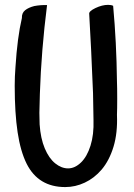

<svg xmlns="http://www.w3.org/2000/svg" viewBox="-20 -676 547 783"><path d="M88.9 -7.8Q63.5 -58.6 51.8 -136.7Q40 -214.8 40 -326.2Q40 -363.3 43 -401.4Q50.8 -524.4 69.3 -602.5Q68.4 -623 82.5 -634.3Q96.7 -645.5 120.1 -651.4Q146.5 -656.2 171.9 -655.3Q148.4 -469.7 142.6 -293.9Q140.6 -237.3 140.6 -215.8L141.6 -168.9Q145.5 -111.3 162.6 -70.8Q179.7 -30.3 205.1 -9.8Q230.5 10.7 257.8 10.7Q285.2 10.7 310.1 -13.2Q335 -37.1 349.1 -82Q363.3 -127 361.3 -186.5L359.4 -295.9Q351.6 -489.3 343.8 -619.1Q341.8 -629.9 369.1 -643.1Q396.5 -656.2 420.9 -656.2Q433.6 -656.2 441.4 -652.3Q455.1 -503.9 457 -343.8Q458 -320.3 458 -273.4Q458 -229.5 457 -208Q460 -133.8 442.9 -77.6Q425.8 -21.5 394.5 15.6Q364.3 50.8 325.7 68.8Q287.1 86.9 246.1 86.9Q136.7 86.9 88.9 -7.8Z"/></svg>

Font: BKP Parklife Display
Style: Regular
Weight: 400
Designer: Font Diner, Inc.; LA MECHKY PLUS GmbH
Foundry: Font Diner, Inc.; LA MECHKY PLUS GmbH
Version: Version 1.007